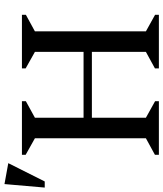

<svg xmlns="http://www.w3.org/2000/svg" viewBox="-56 -774 730 858"><g transform="rotate(-90 309.0 -345.0)"><path d="M46.1 0V-17.6L120.1 -58V-554L46.1 -595.4V-612H285.7V-594.4L211.9 -554V-336.6H506.1V-554L432.3 -595.4V-612H671.9V-594.4L597.9 -554V-58L671.9 -17V0H432.3V-17.6L506.1 -58V-299.4H211.9V-58L285.7 -17V0ZM-100.2 -510.1 -84.6 -690 8.9 -673 -72.9 -510.1Z"/></g></svg>

Font: Ancizar Serif Light
Style: Regular
Weight: 300
Designer: Cesar Puertas, Viviana Monsalve, Julian Moncada, Julian Prieto, Jose Castro, Felipe Aragon, Mariel Hernandez, Sara Alarc
Version: Version 8.100